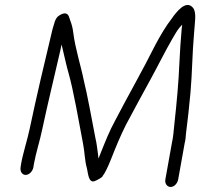

<svg xmlns="http://www.w3.org/2000/svg" viewBox="-20 -733 797 764"><path d="M113 -68 115 -81C123 -125 139 -174 148 -218C170 -322 197 -431 220 -532L225 -556L230 -535C237 -505 247 -461 252 -445C273 -372 294 -247 310 -164C317 -131 317 -92 326 -63C331 -39 333 -5 356 -12C362 -14 385 -26 388 -31V-32C397 -43 408 -65 422 -100C442 -151 459 -192 481 -236C513 -297 547 -358 580 -419C609 -472 637 -529 666 -579C676 -595 683 -610 695 -624L705 -635L703 -619C699 -573 696 -529 694 -485C691 -409 683 -322 674 -241C671 -214 670 -190 664 -164L638 -19C635 -3 645 11 659 11C673 11 686 -3 689 -19L715 -164C718 -175 719 -187 720 -201C727 -255 733 -310 738 -365C745 -445 745 -519 752 -598C754 -638 764 -683 748 -702C719 -737 679 -681 664 -660C640 -629 620 -595 599 -556C548 -454 490 -353 438 -253C415 -211 399 -170 379 -120L372 -102L370 -119C367 -140 365 -162 360 -182C348 -244 327 -360 313 -415C303 -466 279 -542 272 -600C270 -618 266 -635 260 -650L256 -662C251 -681 238 -686 215 -671C207 -666 202 -658 198 -647L189 -617C158 -488 126 -353 98 -220C89 -177 71 -122 64 -81L62 -68C59 -51 68 -37 82 -37C96 -37 110 -51 113 -68ZM664 -164ZM215 -671ZM198 -647ZM189 -617Z"/></svg>

Font: Blanket
Style: LightObl
Weight: 300
Foundry: Cannot Into Space Fonts
Version: Version 0.9